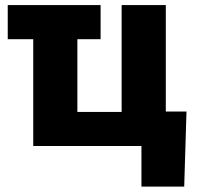

<svg xmlns="http://www.w3.org/2000/svg" viewBox="-20 -562 771 739"><path d="M367.2 -542.5V-411.1H9.8V-542.5ZM107.9 0V-542.5H277.8V-131.3H448.2V-542.5H618.2V0ZM524.4 156.2V0H480.5V-132.8H697.8L689 156.2Z"/></svg>

Font: Inter 16pt ExtraBold
Style: Regular
Weight: 800
Version: Version 4.001;git-66647c0bb